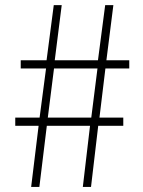

<svg xmlns="http://www.w3.org/2000/svg" viewBox="-20 -735 561 755"><path d="M102.5 0 131.8 -240.2H40V-272.5H135.7L161.1 -465.8H61.5V-498H163.1L191.4 -714.8H222.7L195.3 -498H365.2L393.6 -714.8H425.8L398.4 -498H488.3V-465.8H394.5L371.1 -272.5H464.8V-240.2H366.2L337.9 0H305.7L334 -240.2H164.1L134.8 0ZM168 -272.5H338.9L363.3 -465.8H192.4Z"/></svg>

Font: Gen Shin Gothic ExtraLight
Style: Regular
Weight: 100
Designer: [Source Han Sans]
Ryoko NISHIZUKA  (kana & ideographs); Paul D. Hunt (Latin, Greek & Cyrillic); Wenlong ZHANG  (bopomofo
Version: Version 1.002.20150607